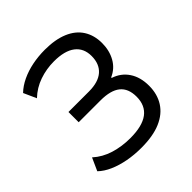

<svg xmlns="http://www.w3.org/2000/svg" viewBox="-193 -856 1008 1008"><g transform="rotate(-45 311.0 -352.5)"><path d="M287 9Q234 9 186.5 0Q139 -9 100.5 -26Q62 -43 36 -68L68 -139Q109 -102 164 -85Q219 -68 282 -68Q371 -68 415 -101Q459 -134 459 -199Q459 -260 422.5 -289.5Q386 -319 311 -319H149V-395H301Q371 -395 407 -426.5Q443 -458 443 -517Q443 -575 402.5 -606Q362 -637 283 -637Q227 -637 175 -619Q123 -601 83 -563L51 -634Q78 -660 116 -678Q154 -696 199 -705Q244 -714 292 -714Q369 -714 422.5 -691.5Q476 -669 503 -626.5Q530 -584 530 -526Q530 -471 506 -428Q482 -385 436 -365V-361Q488 -344 517 -300.5Q546 -257 546 -193Q546 -131 517 -85.5Q488 -40 431 -15.5Q374 9 287 9Z"/></g></svg>

Font: Nunito Sans 7pt SemiCondensed
Style: Regular
Weight: 400
Width: 4
Designer: Vernon Adams
Foundry: Vernon Adams
Version: Version 3.101;gftools[0.9.27]